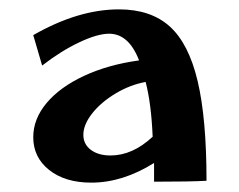

<svg xmlns="http://www.w3.org/2000/svg" viewBox="-20 -807 511 410"><path d="M309 -459Q242 -417 175 -417Q119 -417 85 -444Q51 -471 51 -514Q51 -553 79.5 -587Q108 -621 159.5 -645Q211 -669 277 -678Q255 -735 213 -735Q188 -735 149 -716.5Q110 -698 70 -667L51 -732Q147 -787 234 -787Q302 -787 342.5 -750.5Q383 -714 402 -634Q421 -554 421 -421Q387 -419 309 -419ZM216 -475Q263 -475 306 -515Q303 -586 291 -632Q258 -626 227 -607.5Q196 -589 177 -565Q158 -541 158 -519Q158 -499 174 -487Q190 -475 216 -475Z"/></svg>

Font: Otomanopee One
Style: Regular
Weight: 400
Designer: Das Ende der Wildnis
Foundry: Gutenberg Labo
Version: Version 3.005